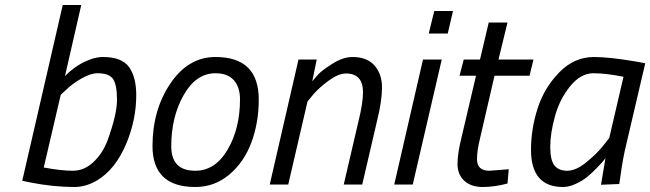

<svg xmlns="http://www.w3.org/2000/svg" viewBox="-20 -738 2601 768"><path d="M392 -510Q467 -510 496 -470Q525 -430 525 -357Q525 -262 487 -168Q443 -60 366 -15Q322 10 278 10Q194 10 102 -8L69 -15L231 -718H305L240 -434Q289 -483 346 -502Q370 -510 392 -510ZM155 -68Q225 -55 271 -55Q317 -55 354 -90Q391 -125 410 -176Q448 -280 448 -339Q448 -398 432.5 -421.5Q417 -445 370 -445Q342 -445 305 -423.5Q268 -402 246 -380L223 -359Z M842 -510Q1015 -510 1015 -340Q1015 -247 985.5 -168Q956 -89 897 -39.5Q838 10 761 10Q590 10 590 -154Q590 -298 661.5 -404Q733 -510 842 -510ZM761 -55Q841 -55 890.5 -139.5Q940 -224 940 -341Q940 -389 915.5 -417Q891 -445 842 -445Q764 -445 714.5 -357.5Q665 -270 665 -153Q665 -55 761 -55Z M1390 -510Q1448 -510 1478 -476Q1508 -442 1508 -388Q1508 -334 1488 -254L1429 0H1355L1413 -249Q1432 -325 1432 -369Q1432 -444 1364 -444Q1334 -444 1295.5 -416Q1257 -388 1233 -360L1210 -332L1133 0H1059L1174 -500H1247L1229 -413Q1238 -424 1252.5 -440Q1267 -456 1309.5 -483Q1352 -510 1390 -510Z M1557 0 1672 -500H1747L1631 0ZM1695 -604 1717 -694H1792L1771 -604Z M1888 -101Q1888 -55 1938 -55L2015 -61L2010 -4Q1958 10 1911 10Q1864 10 1837 -15Q1810 -40 1810 -82Q1810 -124 1826 -188L1884 -435H1818L1835 -500H1900L1935 -648H2010L1974 -500H2114L2098 -435H1958L1900 -184Q1888 -136 1888 -101Z M2232 10Q2104 10 2104 -139Q2104 -222 2130.5 -304.5Q2157 -387 2217 -448.5Q2277 -510 2356 -510Q2417 -510 2523 -492L2561 -485L2485 -160Q2471 -104 2461 -28L2457 -2L2384 1Q2398 -85 2402 -106Q2397 -97 2372.5 -71.5Q2348 -46 2329 -30.5Q2310 -15 2283 -2.5Q2256 10 2232 10ZM2474 -431Q2404 -445 2353.5 -445Q2303 -445 2261 -393.5Q2219 -342 2200 -273.5Q2181 -205 2181 -151Q2181 -97 2198 -76Q2215 -55 2249 -55Q2283 -55 2323.5 -87.5Q2364 -120 2391 -153L2417 -186Z"/></svg>

Font: TitilliumWebItalic
Style: Italic
Weight: 400
Italic angle: -13°
Version: Version 1.001;PS 57.000;hotconv 1.0.70;makeotf.lib2.5.55311